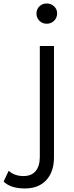

<svg xmlns="http://www.w3.org/2000/svg" viewBox="-127 -844 416 1084"><path d="M78.9 -767.8Q78.9 -792.2 95.6 -808.3Q112.2 -824.4 136.7 -824.4Q161.1 -824.4 178.3 -808.3Q195.6 -792.2 195.6 -768.9Q195.6 -744.4 178.9 -727.2Q162.2 -710 136.7 -710Q112.2 -710 95.6 -726.7Q78.9 -743.3 78.9 -767.8ZM-106.7 181.1 -77.8 120Q-63.3 134.4 -41.7 142.2Q-20 150 5.6 150Q50 150 73.9 122.2Q97.8 94.4 97.8 41.1V-584.4H177.8V44.4Q177.8 125.6 134.4 172.8Q91.1 220 13.3 220Q-66.7 220 -106.7 181.1Z"/></svg>

Font: Paperlogy 4 Regular
Style: Regular
Weight: 400
Designer: redesigned by Lee Juim, glyphs from Gmarket Sans & Montserrat
Foundry: PT&
Version: Version 1.001